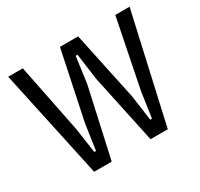

<svg xmlns="http://www.w3.org/2000/svg" viewBox="-147 -884 1116 1070"><g transform="rotate(-30 411.0 -349.0)"><path d="M171 0 21 -698H115L203 -259L227 -95H238L262 -259L354 -698H471L564 -259L587 -95H598L622 -259L710 -698H802L645 0H534L440 -442L417 -611H405L382 -442L284 0Z"/></g></svg>

Font: IBM Plex Sans Cond Text
Style: Regular
Weight: 450
Width: 3
Designer: Mike Abbink, Paul van der Laan, Pieter van Rosmalen
Foundry: Bold Monday
Version: Version 1.3